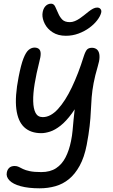

<svg xmlns="http://www.w3.org/2000/svg" viewBox="-20 -760 615 1041"><path d="M195 261Q134 261 92 249.5Q50 238 31 218Q12 198 17 175Q20 159 30.5 149.5Q41 140 60 140Q72 140 82 145Q92 150 105 156.5Q118 163 141.5 168Q165 173 204 173Q252 173 284 152Q316 131 335.5 93Q355 55 365 5Q371 -24 373.5 -52Q376 -80 379 -112Q382 -144 387 -186.5Q392 -229 403 -287L434 -258Q402 -189 370 -145.5Q338 -102 308 -78.5Q278 -55 251.5 -46.5Q225 -38 204 -38Q146 -38 111.5 -70Q77 -102 68.5 -169Q60 -236 81 -343Q94 -410 107.5 -444Q121 -478 136 -490Q151 -502 167 -502Q182 -502 191 -494.5Q200 -487 200.5 -470Q201 -453 193 -424Q177 -361 168 -306.5Q159 -252 160 -211Q161 -170 173 -147.5Q185 -125 212 -125Q254 -125 294 -168.5Q334 -212 369.5 -286.5Q405 -361 434 -454Q443 -482 452 -491.5Q461 -501 480 -501Q490 -501 499.5 -496Q509 -491 514.5 -479.5Q520 -468 519.5 -448.5Q519 -429 510 -400Q495 -349 487.5 -309Q480 -269 477 -232.5Q474 -196 472.5 -158.5Q471 -121 466 -76.5Q461 -32 450 26Q437 93 412 138.5Q387 184 354 211Q321 238 280.5 249.5Q240 261 195 261ZM337 -566Q295 -566 266 -584.5Q237 -603 223 -630.5Q209 -658 210 -683Q212 -710 225 -725Q238 -740 257 -740Q272 -740 279.5 -723.5Q287 -707 296 -687Q304 -668 317.5 -654Q331 -640 359 -640Q372 -640 385.5 -645.5Q399 -651 411.5 -659.5Q424 -668 434 -676Q449 -688 461 -697.5Q473 -707 484.5 -713Q496 -719 507 -719Q519 -719 525.5 -710.5Q532 -702 528 -689Q523 -671 506.5 -649.5Q490 -628 464 -609Q438 -590 405.5 -578Q373 -566 337 -566Z"/></svg>

Font: Shantell Sans
Style: Italic
Weight: 400
Italic angle: -11°
Designer: Stephen Nixon, Anya Danilova, Shantell Martin
Foundry: Arrow Type
Version: Version 1.011;[c5ecc13dd]